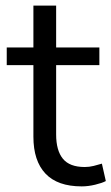

<svg xmlns="http://www.w3.org/2000/svg" viewBox="-20 -655 397 684"><path d="M271 9Q185 9 142 -36.5Q99 -82 99 -168V-423H4V-486H99V-635H180V-486H334V-423H180V-176Q180 -119 204 -89.5Q228 -60 282 -60Q298 -60 314 -64Q330 -68 343 -72L357 -10Q344 -3 319 3Q294 9 271 9Z"/></svg>

Font: Nunito Sans
Style: Regular
Weight: 400
Designer: Vernon Adams
Foundry: Vernon Adams
Version: Version 3.101; ttfautohint (v1.8.4.7-5d5b);gftools[0.9.27]